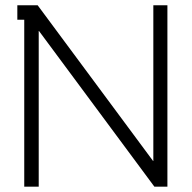

<svg xmlns="http://www.w3.org/2000/svg" viewBox="-20 -699 718 719"><path d="M70.8 -625H44.9V-679.2H121.1L553.2 -96.2H554.2V-679.2H606.9V0H558.1L126 -583H125V0H70.8Z"/></svg>

Font: Rawengulk
Style: Demibold
Weight: 600
Version: Version 0.92